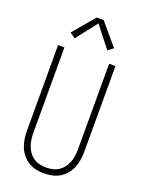

<svg xmlns="http://www.w3.org/2000/svg" viewBox="-177 -1049 855 1138"><g transform="rotate(20 250.0 -479.5)"><path d="M250 8Q224 8 198.5 2.5Q173 -3 151 -16.5Q129 -30 112.5 -50Q96 -70 86.5 -94Q77 -118 73 -143.5Q69 -169 69 -195V-735H109V-195Q109 -174 112 -153.5Q115 -133 122 -114Q129 -95 141.5 -78Q154 -61 171.5 -49.5Q189 -38 209 -33.5Q229 -29 250 -29Q271 -29 291 -33.5Q311 -38 328.5 -49.5Q346 -61 358.5 -78Q371 -95 378 -114Q385 -133 388 -153.5Q391 -174 391 -195V-735H431V-195Q431 -169 427 -143.5Q423 -118 413.5 -94Q404 -70 387.5 -50Q371 -30 349 -16.5Q327 -3 301.5 2.5Q276 8 250 8ZM147 -806 113 -831 228 -967H272L387 -831L353 -806L250 -938Z"/></g></svg>

Font: Zed Sans Extralight
Style: Regular
Weight: 200
Designer: Belleve Invis
Foundry: Belleve Invis
Version: Version 1.0.0; ttfautohint (v1.8.4)